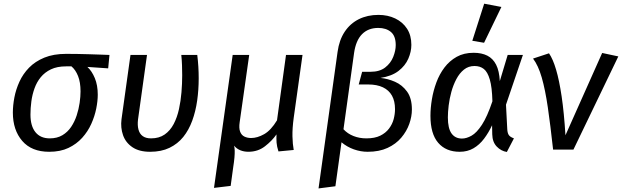

<svg xmlns="http://www.w3.org/2000/svg" viewBox="-20 -833 3463 1069"><path d="M348 -533.1Q378 -533.1 409.6 -532.6Q441.1 -532.1 473.2 -531.1Q505.2 -530.1 534.8 -529.1Q564.3 -528.1 589.5 -527.1L582.3 -452.4L466.6 -460.4Q491.5 -437.5 507.9 -398.1Q524.3 -358.7 524.3 -305.8Q524.3 -270.8 515.8 -228.3Q507.3 -185.8 488.3 -143.4Q469.3 -100.9 437.7 -65.9Q406.2 -30.9 361.1 -9.4Q316.1 12.1 254 12.1Q155.9 12.1 103.8 -48.4Q51.6 -108.9 51.6 -206Q51.6 -246.1 60.1 -290.6Q68.6 -335.1 88.2 -378.1Q107.7 -421.1 141.7 -456.1Q175.8 -491.1 226.8 -512.1Q277.9 -533.1 348 -533.1ZM377.8 -463.5H347.9Q298.1 -463.5 263.7 -447Q229.4 -430.6 206.9 -403.2Q184.5 -375.8 172.1 -340.9Q159.6 -306 154.6 -268.5Q149.6 -231.1 149.6 -195Q149.6 -131.3 177.5 -96.9Q205.3 -62.6 257.1 -62.6Q297.9 -62.6 327.3 -80.1Q356.7 -97.6 376.1 -126.5Q395.5 -155.5 407 -190.5Q418.4 -225.5 423.4 -260.4Q428.4 -295.4 428.4 -324.3Q428.4 -375 414.5 -409.8Q400.6 -444.6 377.8 -463.5Z M989.4 -527.1H1078.3Q1082.3 -494.2 1084.3 -462.2Q1086.3 -430.3 1086.3 -397.3Q1086.3 -333.2 1077.8 -273.1Q1069.3 -213 1050.3 -161Q1031.3 -109 1000.3 -70.4Q969.2 -31.9 923.6 -9.9Q878.1 12.1 815.9 12.1Q754.7 12.1 717.1 -13.5Q679.5 -39 665 -80.6Q650.5 -122.1 656.5 -169.1L706.5 -527.1H798.5L748.5 -168.2Q744.5 -135.4 751 -111.5Q757.4 -87.6 774.8 -75.1Q792.2 -62.6 821.1 -62.6Q865.9 -62.6 896.8 -84.1Q927.6 -105.6 947.1 -142.6Q966.5 -179.7 976.4 -225.2Q986.4 -270.6 990.4 -319.6Q994.4 -368.5 994.4 -413.4Q994.4 -440.3 993.4 -469.3Q992.4 -498.2 989.4 -527.1Z M1664.3 -527.1 1615.3 -177.1Q1607.3 -118 1608.3 -74Q1609.3 -30 1615.3 2L1530.4 10.1Q1521.4 -17.8 1519.9 -38.8Q1518.4 -59.7 1519.4 -84.7Q1494.4 -48.7 1455.1 -18.4Q1415.8 12 1363 12Q1338 12 1317.6 3.5Q1297.2 -5 1283.3 -21.9Q1286.3 -10.8 1286.8 5.7Q1287.3 22.2 1285.3 44.7Q1283.3 67.2 1278.3 99.2L1264.3 202L1171.5 213.1L1275.5 -527.1H1367.5L1314.5 -153.1Q1309.5 -119.3 1317 -99.9Q1324.4 -80.5 1340.8 -72.6Q1357.2 -64.6 1378.1 -64.6Q1412.9 -64.6 1450.7 -86Q1488.5 -107.4 1522.3 -163.1L1572.4 -527.1Z M2086.9 -750.1Q2139.1 -750.1 2180.7 -730.1Q2222.3 -710.1 2246.3 -673.1Q2270.3 -636 2270.3 -583.1Q2270.3 -545.1 2253.3 -506.1Q2236.4 -467.2 2198.9 -438.1Q2161.4 -409.1 2098.4 -399.1Q2139.4 -395.1 2179.4 -377.6Q2219.4 -360.1 2246.3 -323.2Q2273.3 -286.2 2273.3 -223.3Q2273.3 -184.3 2258.8 -143.2Q2244.3 -102.1 2214.3 -66.6Q2184.3 -31 2137.8 -9.5Q2091.3 12.1 2027.2 12.1Q1988.2 12.1 1950.2 -1.4Q1912.3 -14.9 1881.4 -40.8L1847.4 204L1753.5 216.1L1859.5 -544.1Q1868.5 -610.1 1899.1 -656.1Q1929.6 -702.1 1977.7 -726.1Q2025.8 -750.1 2086.9 -750.1ZM2085.8 -677.5Q2030.1 -677.5 1995.7 -642.7Q1961.4 -607.8 1951.4 -538.1L1892.4 -113.3Q1915.3 -88.5 1948.2 -75.6Q1981 -62.6 2019.9 -62.6Q2066.7 -62.6 2097.1 -77.6Q2127.5 -92.6 2145.9 -117Q2164.4 -141.5 2171.9 -169.9Q2179.3 -198.4 2179.3 -225.3Q2179.3 -270.2 2162.4 -300.5Q2145.4 -330.9 2112.1 -346.8Q2078.7 -362.7 2030 -362.7H1977.2L1996.3 -433.3H2042.9Q2093.7 -433.3 2124.5 -457.2Q2155.4 -481.2 2169.3 -516.1Q2183.3 -551 2183.3 -581.9Q2183.3 -632.7 2156.4 -655.1Q2129.6 -677.5 2085.8 -677.5Z M2616.9 -539.1Q2661.9 -539.1 2693.4 -523.1Q2724.8 -507.1 2742.3 -472.7Q2759.8 -438.2 2762.8 -381.4L2806.6 -527.1H2891.4L2797.2 -250.1L2804.3 -113.6Q2805.3 -93.5 2812.3 -82Q2819.4 -70.5 2841.4 -62.6L2802 13.1Q2769.8 8 2745.8 -16.9Q2721.7 -41.9 2720.7 -84.9L2719.7 -135.6Q2700.6 -94.6 2675.1 -60.7Q2649.6 -26.8 2616.1 -7.3Q2582.7 12.1 2539.7 12.1Q2462.7 12.1 2419.7 -38Q2376.6 -88 2376.6 -188.1Q2376.6 -231.1 2384.6 -279.6Q2392.6 -328.1 2409.7 -374.2Q2426.7 -420.2 2454.7 -457.2Q2482.7 -494.2 2522.8 -516.7Q2562.8 -539.1 2616.9 -539.1ZM2622 -465.5Q2588.1 -465.5 2563.2 -445.5Q2538.3 -425.6 2520.9 -392.6Q2503.5 -359.7 2493 -321.3Q2482.5 -282.9 2478 -245.5Q2473.6 -208.1 2473.6 -179.2Q2473.6 -118.4 2494 -90Q2514.4 -61.6 2552.2 -61.6Q2577.2 -61.6 2605.5 -77.6Q2633.9 -93.5 2663.3 -138.4Q2692.7 -183.3 2721.6 -269.1Q2719.6 -347.8 2707.1 -390.2Q2694.7 -432.6 2673.8 -449Q2652.9 -465.5 2622 -465.5ZM2609.7 -606 2675.8 -812.5 2771.6 -794.3 2675.2 -594.9Z M2947.8 -506.9 3036.7 -536.2Q3058.7 -504.2 3076.1 -445.3Q3093.6 -386.4 3107 -296.5Q3120.4 -206.7 3128.3 -79.9L3332.7 -538.1L3422.6 -518.9L3172.7 0H3059.5Q3044.6 -135.8 3030.2 -234.8Q3015.7 -333.8 2996.3 -401.3Q2976.8 -468.9 2947.8 -506.9Z"/></svg>

Font: Fira Sans Variable
Style: Italic
Weight: 397
Italic angle: -8°
Designer: Carrois Corporate & Edenspiekermann AG
Foundry: Carrois Corporate GbR & Edenspiekermann AG
Version: Version 4.202